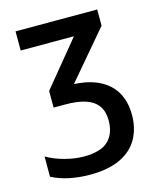

<svg xmlns="http://www.w3.org/2000/svg" viewBox="-109 -792 731 881"><g transform="rotate(-15 256.0 -352.0)"><path d="M437 -714V-637L245 -411Q351 -406 408.5 -353Q466 -300 466 -206Q466 -142 438.5 -93Q411 -44 354 -17Q297 10 210 10Q160 10 113.5 0.5Q67 -9 29 -29V-125Q67 -103 114.5 -90.5Q162 -78 204 -78Q285 -78 320.5 -112.5Q356 -147 356 -209Q356 -251 337 -278Q318 -305 280 -318Q242 -331 183 -331H127V-410L302 -623H49V-714Z"/></g></svg>

Font: Noto Sans Display SemiCondensed Medium
Style: Regular
Weight: 500
Width: 4
Designer: Monotype Design Team
Foundry: Monotype Imaging Inc.
Version: Version 2.003